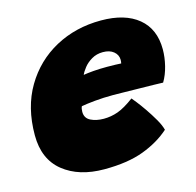

<svg xmlns="http://www.w3.org/2000/svg" viewBox="-85 -620 732 716"><g transform="rotate(-15 281.0 -262.0)"><path d="M489 -76Q446.5 -38 385.2 -15Q324 8 233.5 8Q135.5 8 75.2 -40.5Q15 -89 15 -181.5Q15 -289 61.5 -367.5Q108 -446 187 -488.8Q266 -531.5 363.5 -531.5Q456 -531.5 507.5 -489Q559 -446.5 559 -368Q559 -337.5 551 -305Q543 -272.5 528 -247.5Q520 -248 493 -248.5Q466 -249 432.8 -249.5Q399.5 -250 372.2 -250.5Q345 -251 336.5 -251Q298 -251 264.8 -247.8Q231.5 -244.5 212.5 -241Q208.5 -233 208.5 -220Q208.5 -195.5 229.8 -185Q251 -174.5 280 -174.5Q308 -174.5 334.8 -184Q361.5 -193.5 398.5 -221Q401 -218.5 413.2 -203Q425.5 -187.5 441 -165Q456.5 -142.5 470.2 -118.8Q484 -95 489 -76ZM249.5 -352Q264 -354.5 287.2 -356.5Q310.5 -358.5 341 -358.5Q358.5 -358.5 373.8 -358Q389 -357.5 395.5 -357Q396.5 -361 396.8 -364.8Q397 -368.5 397 -372Q396.5 -390.5 381.2 -403Q366 -415.5 340 -415.5Q315.5 -415.5 296.5 -404.2Q277.5 -393 265.8 -378Q254 -363 249.5 -352Z"/></g></svg>

Font: Grandstander Black
Style: Italic
Weight: 900
Italic angle: -15°
Designer: Tyler Finck
Foundry: Etcetera Type Co
Version: Version 1.200; ttfautohint (v1.8.3)